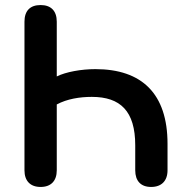

<svg xmlns="http://www.w3.org/2000/svg" viewBox="-20 -733 736 761"><path d="M141 8C182 8 205 -16 205 -58V-319C246 -341 296 -349 344 -349C457 -349 516 -293 516 -157V-58C516 -16 538 8 579 8C620 8 644 -16 644 -58V-163C644 -362 542 -459 358 -459C302 -459 241 -448 205 -430V-647C205 -690 182 -713 141 -713C99 -713 77 -690 77 -647V-58C77 -16 100 8 141 8Z"/></svg>

Font: Nunito
Style: Bold
Weight: 700
Designer: Vernon Adams
Foundry: Vernon Adams
Version: Version 3.602